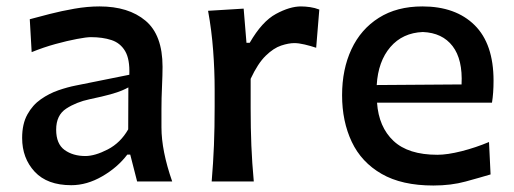

<svg xmlns="http://www.w3.org/2000/svg" viewBox="-20 -568 1609 601"><path d="M203.1 11.7Q127.9 11.7 88.6 -30.5Q49.3 -72.8 49.3 -136.2Q49.3 -180.2 65.7 -209.7Q82 -239.3 107.9 -257.3Q133.8 -275.4 162.8 -285.4Q191.9 -295.4 217.3 -300.3L384.8 -334Q386.7 -382.8 371.6 -408.2Q356.4 -433.6 328.9 -442.6Q301.3 -451.7 264.6 -451.7Q250.5 -451.7 220.7 -446Q190.9 -440.4 153.6 -430.2Q116.2 -419.9 79.1 -404.8L73.2 -507.8Q98.6 -514.6 135.5 -524.2Q172.4 -533.7 213.1 -540.8Q253.9 -547.9 291.5 -547.9Q382.3 -547.9 435.5 -503.2Q488.8 -458.5 488.8 -358.9Q488.8 -334 487.1 -297.1Q485.4 -260.3 485.4 -227.1V-169.4Q485.4 -96.2 519 0H409.2L387.7 -84H378.4Q348.1 -43.9 300 -16.1Q252 11.7 203.1 11.7ZM247.1 -79.6Q277.3 -79.6 317.4 -100.3Q357.4 -121.1 381.3 -163.1L381.8 -294.4Q374 -290 361.6 -284.7Q349.1 -279.3 325.7 -272.7Q302.2 -266.1 260.3 -257.3Q218.8 -248.5 187.3 -228Q155.8 -207.5 155.8 -162.1Q155.8 -117.7 182.1 -98.6Q208.5 -79.6 247.1 -79.6Z M642.6 0Q647.5 -58.6 649.7 -113.3Q651.9 -168 651.9 -234.4V-287.6Q651.9 -347.2 647.2 -409.7Q642.6 -472.2 631.3 -534.2L742.7 -541L751.5 -434.1H761.7Q800.3 -501 843.8 -524.4Q887.2 -547.9 921.9 -547.9Q935.5 -547.9 950.7 -545.7Q965.8 -543.5 979.5 -538.1L969.7 -418.5Q952.1 -424.3 933.6 -428.7Q915 -433.1 901.4 -433.1Q883.3 -433.1 859.9 -425.3Q836.4 -417.5 811.8 -393.6Q787.1 -369.6 764.6 -321.3V-228.5Q764.6 -166.5 766.8 -112.5Q769 -58.6 774.4 0Z M1336.4 12.7Q1237.8 12.7 1174.6 -23.7Q1111.3 -60.1 1081.1 -124Q1050.8 -188 1050.8 -270Q1050.8 -351.1 1080.1 -413.8Q1109.4 -476.6 1165.8 -512.2Q1222.2 -547.9 1302.2 -547.9Q1406.2 -547.9 1465.6 -489.3Q1524.9 -430.7 1524.9 -315.4Q1524.9 -276.4 1520 -246.6H1160.2Q1165.5 -170.4 1211.7 -127Q1257.8 -83.5 1349.1 -83.5Q1380.4 -83.5 1424.8 -94.7Q1469.2 -106 1510.7 -123.5L1515.6 -22Q1482.9 -12.2 1437.5 0.2Q1392.1 12.7 1336.4 12.7ZM1424.8 -303.7Q1428.7 -381.8 1396.7 -423.6Q1364.7 -465.3 1303.7 -467.8Q1240.2 -465.3 1201.9 -420.7Q1163.6 -376 1159.2 -301.8Z"/></svg>

Font: Pinar DS4-Medium
Style: Regular
Weight: 500
Designer: Amin Abedi
Version: Version 2.000